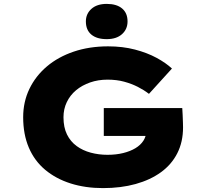

<svg xmlns="http://www.w3.org/2000/svg" viewBox="-20 -956 1056 986"><path d="M509 10Q418 10 342.5 -14Q267 -38 212 -84Q157 -130 128 -198Q99 -266 99 -354Q99 -433 131 -499.5Q163 -566 221 -615Q279 -664 359 -691Q439 -718 535 -718Q610 -718 673 -701.5Q736 -685 784 -659Q832 -633 863 -604L745 -474Q719 -494 687.5 -510Q656 -526 617.5 -536.5Q579 -547 532 -547Q484 -547 442.5 -532.5Q401 -518 370.5 -492.5Q340 -467 323 -431.5Q306 -396 306 -354Q306 -302 324 -265.5Q342 -229 373.5 -206Q405 -183 446 -172Q487 -161 532 -161Q576 -161 612.5 -170Q649 -179 675.5 -195Q702 -211 716.5 -233.5Q731 -256 731 -283V-306L758 -258H513V-401H916Q917 -387 918 -365.5Q919 -344 919.5 -325.5Q920 -307 920 -302Q920 -227 890.5 -169Q861 -111 806.5 -71.5Q752 -32 676.5 -11Q601 10 509 10ZM528 -755Q477 -755 449 -778.5Q421 -802 421 -846Q421 -885 449.5 -910.5Q478 -936 528 -936Q579 -936 607 -912.5Q635 -889 635 -846Q635 -806 606.5 -780.5Q578 -755 528 -755Z"/></svg>

Font: Lexend Peta ExtraBold
Style: Regular
Weight: 800
Version: Version 1.007